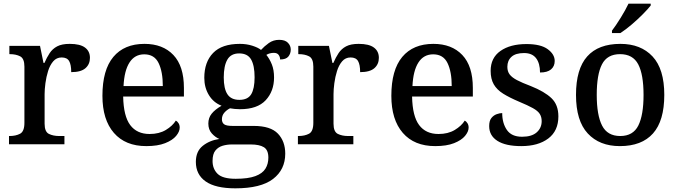

<svg xmlns="http://www.w3.org/2000/svg" viewBox="-20 -786 3692 1046"><path d="M29 0V-45H32Q66 -45 89.5 -57.5Q113 -70 113 -117V-423Q113 -467 90 -479Q67 -491 34 -491H31V-536H198L217 -443H222Q235 -473 250.5 -496.5Q266 -520 291.5 -533.5Q317 -547 360 -547Q416 -547 443 -527Q470 -507 470 -471Q470 -436 445.5 -414.5Q421 -393 368 -393Q368 -434 356.5 -453.5Q345 -473 316 -473Q288 -473 270 -452Q252 -431 242 -399Q232 -367 227.5 -333Q223 -299 223 -273V-112Q223 -68 246.5 -56.5Q270 -45 302 -45H331V0Z M777 10Q663 10 600.5 -62Q538 -134 538 -264Q538 -405 597.5 -476Q657 -547 767 -547Q867 -547 924.5 -486.5Q982 -426 982 -307V-260H651Q653 -153 689.5 -104.5Q726 -56 795 -56Q847 -56 883.5 -78Q920 -100 938 -129Q946 -125 952.5 -115Q959 -105 959 -91Q959 -69 939.5 -45.5Q920 -22 879.5 -6Q839 10 777 10ZM867 -317Q867 -395 844 -442.5Q821 -490 766 -490Q714 -490 685.5 -445.5Q657 -401 653 -317Z M1262 240Q1154 240 1100.5 202.5Q1047 165 1047 96Q1047 39 1084 9Q1121 -21 1175 -29Q1153 -38 1134 -59Q1115 -80 1115 -113Q1115 -144 1133 -166.5Q1151 -189 1187 -210Q1143 -227 1118 -268Q1093 -309 1093 -362Q1093 -448 1141 -497.5Q1189 -547 1287 -547Q1323 -547 1354.5 -537Q1386 -527 1402 -514Q1420 -534 1444.5 -551.5Q1469 -569 1501 -569Q1533 -569 1548.5 -553Q1564 -537 1564 -516Q1564 -494 1551 -478Q1538 -462 1506 -462Q1506 -476 1498 -487Q1490 -498 1472 -498Q1449 -498 1431 -487Q1449 -465 1461 -435Q1473 -405 1473 -364Q1473 -289 1427.5 -240Q1382 -191 1287 -191Q1275 -191 1258.5 -192.5Q1242 -194 1233 -196Q1215 -187 1202 -172Q1189 -157 1189 -136Q1189 -118 1201 -109Q1213 -100 1247 -100H1362Q1454 -100 1494 -58Q1534 -16 1534 51Q1534 138 1467.5 189Q1401 240 1262 240ZM1284 -242Q1330 -242 1348.5 -272.5Q1367 -303 1367 -365Q1367 -429 1348 -462Q1329 -495 1283 -495Q1238 -495 1218.5 -461Q1199 -427 1199 -364Q1199 -303 1219 -272.5Q1239 -242 1284 -242ZM1264 188Q1332 188 1371 173.5Q1410 159 1426 133Q1442 107 1442 73Q1442 31 1417.5 16Q1393 1 1346 1H1243Q1217 1 1193 8Q1169 15 1153.5 34Q1138 53 1138 91Q1138 134 1165.5 161Q1193 188 1264 188Z M1603 0V-45H1606Q1640 -45 1663.5 -57.5Q1687 -70 1687 -117V-423Q1687 -467 1664 -479Q1641 -491 1608 -491H1605V-536H1772L1791 -443H1796Q1809 -473 1824.5 -496.5Q1840 -520 1865.5 -533.5Q1891 -547 1934 -547Q1990 -547 2017 -527Q2044 -507 2044 -471Q2044 -436 2019.5 -414.5Q1995 -393 1942 -393Q1942 -434 1930.5 -453.5Q1919 -473 1890 -473Q1862 -473 1844 -452Q1826 -431 1816 -399Q1806 -367 1801.5 -333Q1797 -299 1797 -273V-112Q1797 -68 1820.5 -56.5Q1844 -45 1876 -45H1905V0Z M2351 10Q2237 10 2174.5 -62Q2112 -134 2112 -264Q2112 -405 2171.5 -476Q2231 -547 2341 -547Q2441 -547 2498.5 -486.5Q2556 -426 2556 -307V-260H2225Q2227 -153 2263.5 -104.5Q2300 -56 2369 -56Q2421 -56 2457.5 -78Q2494 -100 2512 -129Q2520 -125 2526.5 -115Q2533 -105 2533 -91Q2533 -69 2513.5 -45.5Q2494 -22 2453.5 -6Q2413 10 2351 10ZM2441 -317Q2441 -395 2418 -442.5Q2395 -490 2340 -490Q2288 -490 2259.5 -445.5Q2231 -401 2227 -317Z M2820 10Q2735 10 2690 -18.5Q2645 -47 2645 -99Q2645 -128 2657 -143Q2669 -158 2686 -164Q2703 -170 2716 -170Q2716 -115 2741.5 -78Q2767 -41 2824 -41Q2877 -41 2904 -65Q2931 -89 2931 -126Q2931 -149 2920.5 -165.5Q2910 -182 2883 -197Q2856 -212 2808 -232Q2756 -254 2721.5 -275.5Q2687 -297 2670 -326.5Q2653 -356 2653 -400Q2653 -471 2706.5 -508.5Q2760 -546 2848 -546Q2926 -546 2964 -518Q3002 -490 3002 -454Q3002 -425 2982 -408Q2962 -391 2922 -391Q2922 -441 2900.5 -469Q2879 -497 2835 -497Q2789 -497 2766.5 -476.5Q2744 -456 2744 -422Q2744 -397 2756.5 -380.5Q2769 -364 2796.5 -349.5Q2824 -335 2872 -317Q2947 -287 2984.5 -251Q3022 -215 3022 -152Q3022 -73 2967 -31.5Q2912 10 2820 10Z M3357 10Q3246 10 3182 -59Q3118 -128 3118 -269Q3118 -410 3179 -478.5Q3240 -547 3360 -547Q3471 -547 3535 -478.5Q3599 -410 3599 -269Q3599 -128 3537.5 -59Q3476 10 3357 10ZM3359 -45Q3429 -45 3457.5 -102Q3486 -159 3486 -269Q3486 -380 3457 -435.5Q3428 -491 3358 -491Q3288 -491 3259.5 -435.5Q3231 -380 3231 -269Q3231 -159 3260 -102Q3289 -45 3359 -45ZM3314 -619Q3336 -648 3362 -690Q3388 -732 3404 -766H3525V-756Q3512 -739 3483.5 -710Q3455 -681 3421.5 -652.5Q3388 -624 3360 -606H3314Z"/></svg>

Font: Noto Serif Hentaigana Medium
Style: Regular
Weight: 500
Designer: Kazuhiro Yamada
Foundry: nipponia
Version: Version 1.000; ttfautohint (v1.8.4.7-5d5b)